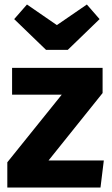

<svg xmlns="http://www.w3.org/2000/svg" viewBox="-20 -833 499 853"><path d="M33.7 -531.4H435.8V-419.6L195.6 -120H441.2L426.5 0H12.5V-112L254.2 -412.3H33.7ZM232.7 -721.5 365.9 -813 422.4 -748.1 281.1 -611.4H184.6L43 -748.1L99.8 -813Z"/></svg>

Font: Fira Sans Variable
Style: Regular
Weight: 400
Designer: Carrois Corporate & Edenspiekermann AG
Foundry: Carrois Corporate GbR & Edenspiekermann AG
Version: Version 4.202